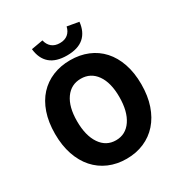

<svg xmlns="http://www.w3.org/2000/svg" viewBox="-197 -989 1077 1141"><g transform="rotate(-30 342.0 -418.0)"><path d="M342 12Q276 12 221.5 -11.5Q167 -35 128 -79Q89 -123 67.5 -186Q46 -249 46 -329Q46 -409 67.5 -471.5Q89 -534 128 -576.5Q167 -619 221.5 -641.5Q276 -664 342 -664Q408 -664 462.5 -641.5Q517 -619 556 -576Q595 -533 616.5 -470.5Q638 -408 638 -329Q638 -249 616.5 -186Q595 -123 556 -79Q517 -35 462.5 -11.5Q408 12 342 12ZM342 -115Q409 -115 448 -172.5Q487 -230 487 -329Q487 -427 448 -482Q409 -537 342 -537Q275 -537 236 -482Q197 -427 197 -329Q197 -230 236 -172.5Q275 -115 342 -115ZM342 -697Q267 -697 226.5 -732Q186 -767 179 -834L259 -848Q266 -817 287 -799.5Q308 -782 342 -782Q376 -782 397 -799.5Q418 -817 425 -848L505 -834Q498 -767 457.5 -732Q417 -697 342 -697Z"/></g></svg>

Font: TT Toshiba Sans
Style: Bold
Weight: 700
Designer: Paul D. Hunt
Foundry: Toshiba Corporation
Version: Version 2.020;PS 2.000;hotconv 1.0.86;makeotf.lib2.5.63406